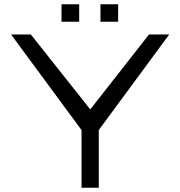

<svg xmlns="http://www.w3.org/2000/svg" viewBox="-20 -882 846 902"><path d="M363 0V-271L32 -720H125L404 -368L680 -720H775L444 -271V0ZM452 -780V-862H535V-780ZM269 -780V-862H352V-780Z"/></svg>

Font: Orbitron
Style: Regular
Weight: 400
Designer: Matt McInerney
Foundry: The League of Moveable Type
Version: Version 2.001